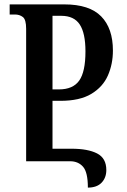

<svg xmlns="http://www.w3.org/2000/svg" viewBox="-20 -734 579 874"><path d="M380 120Q380 50 358 25Q336 0 299 0H99V-603Q99 -645 84 -656.5Q69 -668 48 -668H24V-714H273Q387 -714 440.5 -659.5Q494 -605 494 -504Q494 -442 471 -390Q448 -338 395.5 -306.5Q343 -275 255 -275H219V-57H306Q380 -57 422 -35.5Q464 -14 464 40Q464 75 442.5 97.5Q421 120 380 120ZM219 -327H248Q312 -327 340.5 -367Q369 -407 369 -500Q369 -583 343 -622.5Q317 -662 259 -662H219Z"/></svg>

Font: Noto Serif Georgian ExtraCondensed SemiBold
Style: Regular
Weight: 600
Width: 2
Designer: Monotype Design Team, Akaki Razmadze
Foundry: Google LLC
Version: Version 2.003; ttfautohint (v1.8.4.7-5d5b)